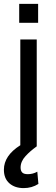

<svg xmlns="http://www.w3.org/2000/svg" viewBox="-27 -747 284 980"><path d="M167.6 -727.3V-630.7H71V-727.3ZM163.4 129.3 169 191.8Q135.7 213.1 93.8 213.1Q48.7 213.1 20.8 188.6Q-7.1 164.1 -7.1 119.3Q-7.1 47.2 76.7 -5.7V-545.5H160.5V0Q142 13.5 129.3 24.5Q116.5 35.5 103.7 49.4Q90.9 63.2 84.5 77.9Q78.1 92.7 78.1 108Q78.1 125 86.5 133.5Q94.8 142 115.1 142Q141 142 163.4 129.3Z"/></svg>

Font: TID UI
Style: Regular
Weight: 400
Designer: The TID Project Authors
Foundry: Bakken & Bæck
Version: Version 1.001;hotconv 1.0.109;makeotfexe 2.5.65596